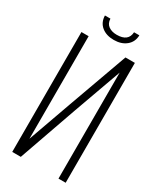

<svg xmlns="http://www.w3.org/2000/svg" viewBox="-209 -902 810 971"><g transform="rotate(30 196.0 -416.0)"><path d="M302 -832Q301 -793 273 -770Q245 -747 201 -747Q157 -747 129.5 -769.5Q102 -792 101 -832H133Q134 -804 153 -790.5Q172 -777 201 -777Q268 -777 271 -832ZM210 -341 90 0H40V-700H82V-101L173 -356L297 -700H352V0H310V-619Z"/></g></svg>

Font: Bebas Neue Book
Style: Regular
Weight: 300
Designer: Ryoichi Tsunekawa
Foundry: Ryoichi Tsunekawa
Version: Version 1.003;PS 001.003;hotconv 1.0.88;makeotf.lib2.5.64775